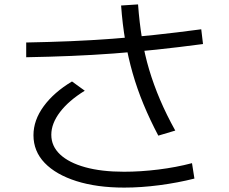

<svg xmlns="http://www.w3.org/2000/svg" viewBox="-20 -816 1040 872"><path d="M544 36Q420 36 327 6.5Q234 -23 183 -76Q132 -129 132 -202Q132 -270 178.5 -333.5Q225 -397 307 -446L365 -404Q292 -359 252.5 -307Q213 -255 213 -204Q213 -152 253 -114.5Q293 -77 367 -56.5Q441 -36 543 -36Q618 -36 699 -46Q780 -56 852 -75L863 -5Q788 14 704.5 25Q621 36 544 36ZM699 -200Q661 -272 632 -342Q603 -412 582.5 -483.5Q562 -555 549 -631Q536 -707 530 -791L607 -796Q613 -714 625 -641Q637 -568 657.5 -499.5Q678 -431 707 -363Q736 -295 776 -223ZM99 -623Q206 -625 301.5 -629Q397 -633 490.5 -640Q584 -647 683 -657.5Q782 -668 894 -683L902 -616Q789 -601 689.5 -590.5Q590 -580 495.5 -573Q401 -566 304 -562Q207 -558 99 -556Z"/></svg>

Font: M PLUS 2
Style: Regular
Weight: 400
Designer: Coji Morishita
Foundry: UNDERFOREST DESIGN
Version: Version 1.001